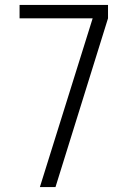

<svg xmlns="http://www.w3.org/2000/svg" viewBox="-20 -755 515 775"><path d="M141 0 354 -681H59V-735H416V-681L204 0Z"/></svg>

Font: Iosevka QP Light
Style: Regular
Weight: 300
Designer: Belleve Invis
Foundry: Belleve Invis
Version: Version 20.0.0; ttfautohint (v1.8.4)